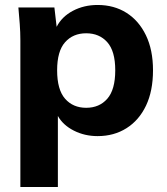

<svg xmlns="http://www.w3.org/2000/svg" viewBox="-20 -537 672 773"><path d="M62 216V-375Q62 -407 59.5 -440.5Q57 -474 54 -507H199L208 -429Q229 -470 273.5 -493.5Q318 -517 373 -517Q439 -517 489 -485.5Q539 -454 567.5 -395Q596 -336 596 -254Q596 -171 568 -112Q540 -53 489.5 -21Q439 11 373 11Q321 11 277.5 -11Q234 -33 213 -70V216ZM327 -103Q380 -103 412 -139.5Q444 -176 444 -254Q444 -331 412 -367Q380 -403 327 -403Q274 -403 242 -367Q210 -331 210 -254Q210 -176 242 -139.5Q274 -103 327 -103Z"/></svg>

Font: Mulish ExtraBold
Style: Regular
Weight: 800
Designer: Vernon Adams
Foundry: Vernon Adams
Version: Version 3.603; ttfautohint (v1.8.3)